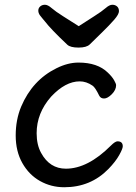

<svg xmlns="http://www.w3.org/2000/svg" viewBox="-20 -759 570 807"><path d="M311 -649Q343 -670 375.5 -690.5Q408 -711 424 -725Q440 -739 452 -739Q464 -739 472 -732Q480 -725 480 -712Q480 -699 460 -676Q440 -653 405.5 -619.5Q371 -586 357.5 -572.5Q344 -559 310 -559Q276 -559 263 -571Q193 -637 168 -670Q165 -674 160 -679.5Q155 -685 148 -694.5Q141 -704 141 -714.5Q141 -725 149 -732Q157 -739 169 -739Q181 -739 197 -725Q213 -711 245.5 -690.5Q278 -670 311 -649ZM474 -165Q496 -165 496 -144Q496 -134 481 -107Q466 -80 436 -49Q361 28 250 28Q195 28 148.5 2Q102 -24 74 -73.5Q46 -123 46 -189.5Q46 -256 69 -311Q116 -422 217 -472Q265 -496 310 -496Q390 -496 433 -454Q451 -437 459.5 -422Q468 -407 468 -401Q468 -381 450 -363Q432 -345 417.5 -345Q403 -345 397 -357Q380 -392 369 -399Q343 -417 315 -417Q255 -417 195 -353Q134 -284 134 -199Q134 -150 153 -116Q189 -50 257 -50Q349 -50 446 -147Q464 -165 474 -165Z"/></svg>

Font: LXGW ZhenKai
Style: Regular
Weight: 400
Designer: LXGW / Fontworks Inc.
Foundry: LXGW / Fontworks Inc.
Version: Version 0.800;June 8, 2025